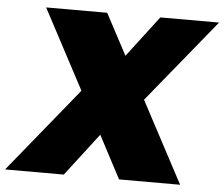

<svg xmlns="http://www.w3.org/2000/svg" viewBox="-91 -766 962 824"><g transform="rotate(5 390.0 -354.0)"><path d="M451 0 354 -184 213 0H-40L257 -365L75 -708H338L432 -531L567 -708H820L528 -350L714 0Z"/></g></svg>

Font: Poppins Black
Style: Italic
Weight: 900
Italic angle: -10°
Designer: Ninad Kale (Devanagari), Jonny Pinhorn (Latin)
Foundry: Indian Type Foundry
Version: Version 3.200;PS 1.000;hotconv 16.6.54;makeotf.lib2.5.65590